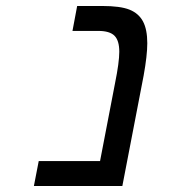

<svg xmlns="http://www.w3.org/2000/svg" viewBox="-20 -619 640 639"><path d="M387.2 0H92.8L108.9 -83H313L362.8 -341.8Q377 -411.6 377 -446.8Q377 -483.9 361.1 -500Q345.2 -516.1 307.1 -516.1H221.2L236.8 -599.1H319.8Q380.4 -599.1 410.9 -586.9Q441.4 -574.7 455.8 -547.9Q470.2 -521 470.2 -475.1Q470.2 -434.6 458 -367.2Z"/></svg>

Font: Cousine
Style: Italic
Weight: 400
Italic angle: -12°
Monospace: yes
Designer: Steve Matteson
Foundry: Monotype Imaging Inc.
Version: Version 1.21